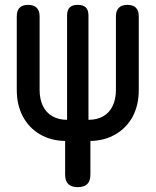

<svg xmlns="http://www.w3.org/2000/svg" viewBox="-20 -580 640 790"><path d="M300 190Q274 190 261 177.5Q248 165 248 138V0Q189 -1 144 -27.5Q99 -54 74 -101Q49 -148 49 -210V-513Q49 -536 60.5 -548Q72 -560 96 -560Q119 -560 131 -548Q143 -536 143 -513V-210Q143 -172 156.5 -144Q170 -116 196 -101.5Q222 -87 256 -87V-516Q256 -539 267 -549.5Q278 -560 300 -560Q322 -560 333 -549.5Q344 -539 344 -516V-87Q379 -87 404.5 -101.5Q430 -116 443.5 -144Q457 -172 457 -210V-513Q457 -536 469 -548Q481 -560 504 -560Q528 -560 539.5 -548Q551 -536 551 -513V-210Q551 -148 526.5 -101.5Q502 -55 456.5 -28Q411 -1 352 0V138Q352 165 339 177.5Q326 190 300 190Z"/></svg>

Font: Maple Mono Medium
Style: Regular
Weight: 500
Monospace: yes
Designer: subframe7536
Version: Version 7.000